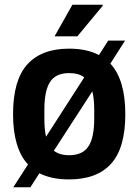

<svg xmlns="http://www.w3.org/2000/svg" viewBox="-20 -744 583 809"><path d="M210 -591 285 -724H412L413 -720L306 -591ZM36 45 98 -51Q35 -119 35 -263Q35 -406 95 -472.5Q155 -539 271 -539Q346 -539 397 -512L436 -573H507L445 -476Q508 -408 508 -263Q508 -120 448 -54Q388 12 271 12Q197 12 146 -14L108 45ZM167 -244Q167 -198 174 -168L335 -418Q312 -436 271 -436Q215 -436 191 -399Q167 -362 167 -282ZM271 -90Q328 -90 352.5 -127Q377 -164 377 -244V-282Q377 -328 369 -359L207 -109Q231 -90 271 -90Z"/></svg>

Font: Archivo SemiCondensed
Style: Bold
Weight: 680
Width: 4
Designer: Hector Gatti
Foundry: Omnibus-Type
Version: Version 2.001; ttfautohint (v1.8.3)